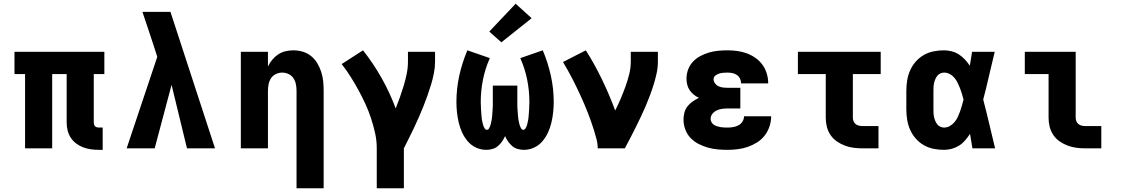

<svg xmlns="http://www.w3.org/2000/svg" viewBox="-20 -799 6040 1034"><path d="M513 8Q491 8 469.5 5Q448 2 428 -5.5Q408 -13 390.5 -26Q373 -39 361 -57.5Q349 -76 344 -97Q339 -118 339 -140V-400H261V0H115V-400H58V-520H542V-400H485V-140Q485 -134 486.5 -128.5Q488 -123 492 -119Q496 -115 501.5 -113.5Q507 -112 513 -112H533V8Z M662 0 827 -493 809 -549Q794 -595 778.5 -641.5Q763 -688 747 -735H898L1138 0H987L904 -342L813 0Z M1577 215V-310Q1577 -328 1573.5 -345.5Q1570 -363 1560.5 -377.5Q1551 -392 1534.5 -400Q1518 -408 1500 -408Q1482 -408 1465.5 -400Q1449 -392 1439.5 -377.5Q1430 -363 1426.5 -345.5Q1423 -328 1423 -310V0H1277V-520H1423V-441Q1432 -460 1446 -477Q1460 -494 1478 -506Q1496 -518 1517.5 -523Q1539 -528 1560 -528Q1586 -528 1611 -520.5Q1636 -513 1656 -496.5Q1676 -480 1689 -458Q1702 -436 1710 -411.5Q1718 -387 1720.5 -361.5Q1723 -336 1723 -310V215Z M2009 215V0Q2009 -42 2000 -82.5Q1991 -123 1978 -162.5Q1965 -202 1947.5 -240Q1930 -278 1910 -314.5Q1890 -351 1868 -386Q1846 -421 1820 -454L1935 -528Q1991 -457 2035.5 -378Q2080 -299 2111 -215Q2123 -245 2134 -276Q2145 -307 2154.5 -338.5Q2164 -370 2170.5 -402.5Q2177 -435 2177 -468V-520H2323V-468Q2323 -437 2317 -406Q2311 -375 2302 -345Q2293 -315 2282.5 -285.5Q2272 -256 2260.5 -227Q2249 -198 2236.5 -169.5Q2224 -141 2210.5 -112.5Q2197 -84 2183 -56Q2169 -28 2155 0V215Z M2599 8Q2570 8 2544 -4Q2518 -16 2499.5 -37.5Q2481 -59 2469 -85Q2457 -111 2450.5 -138.5Q2444 -166 2441 -194Q2438 -222 2438 -250Q2438 -322 2453.5 -392Q2469 -462 2497 -528L2618 -486Q2593 -430 2581 -370Q2569 -310 2569 -249Q2569 -242 2569.5 -235.5Q2570 -229 2570 -222.5Q2570 -216 2570.5 -209.5Q2571 -203 2571.5 -196Q2572 -189 2572.5 -182.5Q2573 -176 2573.5 -169.5Q2574 -163 2575 -156.5Q2576 -150 2577.5 -143.5Q2579 -137 2580.5 -130.5Q2582 -124 2584.5 -118Q2587 -112 2591 -106Q2595 -100 2602 -100Q2609 -100 2613 -106.5Q2617 -113 2619.5 -119.5Q2622 -126 2623.5 -133Q2625 -140 2626.5 -147Q2628 -154 2629 -161Q2630 -168 2630.5 -175Q2631 -182 2631.5 -189Q2632 -196 2632.5 -203Q2633 -210 2633.5 -217.5Q2634 -225 2634 -232Q2634 -239 2634 -246Q2634 -253 2634 -260V-338H2766V-260Q2766 -253 2766 -246Q2766 -239 2766 -232Q2766 -225 2766.5 -217.5Q2767 -210 2767.5 -203Q2768 -196 2768.5 -189Q2769 -182 2769.5 -175Q2770 -168 2771 -161Q2772 -154 2773.5 -147Q2775 -140 2776.5 -133Q2778 -126 2780.5 -119.5Q2783 -113 2787 -106.5Q2791 -100 2798 -100Q2805 -100 2809 -106Q2813 -112 2815.5 -118Q2818 -124 2819.5 -130.5Q2821 -137 2822.5 -143.5Q2824 -150 2825 -156.5Q2826 -163 2826.5 -169.5Q2827 -176 2827.5 -182.5Q2828 -189 2828.5 -196Q2829 -203 2829.5 -209.5Q2830 -216 2830 -222.5Q2830 -229 2830.5 -235.5Q2831 -242 2831 -249Q2831 -310 2819 -370Q2807 -430 2782 -486L2903 -528Q2931 -462 2946.5 -392Q2962 -322 2962 -250Q2962 -222 2959 -194Q2956 -166 2949.5 -138.5Q2943 -111 2931 -85Q2919 -59 2900.5 -37.5Q2882 -16 2856 -4Q2830 8 2801 8Q2785 8 2768.5 3.5Q2752 -1 2739 -12Q2726 -23 2716.5 -36.5Q2707 -50 2700 -66Q2693 -50 2683.5 -36.5Q2674 -23 2661 -12Q2648 -1 2631.5 3.5Q2615 8 2599 8ZM2680 -571 2615 -629 2757 -779 2843 -701Z M3199 0Q3199 -25 3192.5 -49.5Q3186 -74 3178.5 -98.5Q3171 -123 3162.5 -146.5Q3154 -170 3145 -193.5Q3136 -217 3126 -240Q3116 -263 3105.5 -286Q3095 -309 3084 -331.5Q3073 -354 3061.5 -376.5Q3050 -399 3037.5 -421Q3025 -443 3012 -465L3135 -528Q3183 -452 3222.5 -370Q3262 -288 3293 -204Q3309 -235 3322.5 -267Q3336 -299 3348 -332Q3360 -365 3368.5 -399Q3377 -433 3377 -468V-520H3523V-468Q3523 -436 3516.5 -405.5Q3510 -375 3500.5 -344.5Q3491 -314 3480 -284.5Q3469 -255 3456.5 -226Q3444 -197 3430.5 -168.5Q3417 -140 3403 -112Q3389 -84 3374.5 -56Q3360 -28 3345 0Z M3898 8Q3871 8 3844 5.5Q3817 3 3791 -4.5Q3765 -12 3741 -24.5Q3717 -37 3698.5 -56.5Q3680 -76 3670.5 -102Q3661 -128 3661 -155Q3661 -174 3666 -193Q3671 -212 3683 -227Q3695 -242 3711 -253Q3727 -264 3744 -272Q3729 -279 3716 -289.5Q3703 -300 3694 -313.5Q3685 -327 3681 -343Q3677 -359 3677 -376Q3677 -401 3686 -425Q3695 -449 3712 -467Q3729 -485 3751.5 -497Q3774 -509 3798 -516Q3822 -523 3847 -525.5Q3872 -528 3897 -528Q3924 -528 3950 -524.5Q3976 -521 4001 -512Q4026 -503 4048 -487.5Q4070 -472 4085.5 -451Q4101 -430 4109 -404Q4117 -378 4117 -352Q4117 -351 4117 -350.5Q4117 -350 4117 -350H3971Q3971 -350 3971 -350Q3971 -350 3971 -350Q3971 -364 3965 -376Q3959 -388 3948 -395.5Q3937 -403 3924 -405.5Q3911 -408 3897 -408Q3886 -408 3874.5 -407Q3863 -406 3852 -402.5Q3841 -399 3832 -391.5Q3823 -384 3823 -372Q3823 -360 3831 -349.5Q3839 -339 3850.5 -334Q3862 -329 3874.5 -327.5Q3887 -326 3900 -326H3967V-215H3900Q3885 -215 3869.5 -213Q3854 -211 3840 -204.5Q3826 -198 3816.5 -186Q3807 -174 3807 -158Q3807 -149 3812 -140.5Q3817 -132 3824.5 -127Q3832 -122 3841.5 -119Q3851 -116 3860 -114.5Q3869 -113 3878.5 -112.5Q3888 -112 3898 -112Q3913 -112 3928 -114.5Q3943 -117 3956.5 -124Q3970 -131 3978.5 -144.5Q3987 -158 3987 -173H4133Q4133 -145 4124 -118Q4115 -91 4098 -69Q4081 -47 4057 -32Q4033 -17 4007 -8Q3981 1 3953 4.5Q3925 8 3898 8Z M4627 0Q4603 0 4578.5 -3Q4554 -6 4531 -14.5Q4508 -23 4487.5 -37Q4467 -51 4453 -71.5Q4439 -92 4433 -116Q4427 -140 4427 -165V-400H4277V-520H4723V-400H4573V-165Q4573 -155 4577 -145.5Q4581 -136 4589 -130Q4597 -124 4607 -122Q4617 -120 4627 -120H4711V0Z M5064 8Q5036 8 5008 2.5Q4980 -3 4955.5 -17Q4931 -31 4912 -52.5Q4893 -74 4881.5 -100Q4870 -126 4865.5 -154Q4861 -182 4861 -210V-310Q4861 -338 4865.5 -366Q4870 -394 4881.5 -420Q4893 -446 4912 -467.5Q4931 -489 4955.5 -503Q4980 -517 5008 -522.5Q5036 -528 5064 -528Q5085 -528 5106 -522.5Q5127 -517 5144.5 -505.5Q5162 -494 5176.5 -478.5Q5191 -463 5203 -445Q5206 -464 5209 -482.5Q5212 -501 5215 -520H5337Q5321 -456 5306.5 -391.5Q5292 -327 5275 -263Q5292 -198 5307.5 -132Q5323 -66 5339 0H5217Q5214 -19 5210.5 -39Q5207 -59 5204 -78Q5192 -60 5178 -43.5Q5164 -27 5146 -15.5Q5128 -4 5107 2Q5086 8 5064 8ZM5064 -112Q5081 -112 5095.5 -120.5Q5110 -129 5120.5 -141.5Q5131 -154 5138 -169Q5145 -184 5150.5 -199.5Q5156 -215 5160.5 -231Q5165 -247 5169 -263Q5165 -278 5160.5 -293.5Q5156 -309 5150 -324Q5144 -339 5137 -353.5Q5130 -368 5119.5 -380.5Q5109 -393 5094.5 -400.5Q5080 -408 5064 -408Q5054 -408 5044 -403.5Q5034 -399 5027.5 -390.5Q5021 -382 5017 -372.5Q5013 -363 5010.5 -352.5Q5008 -342 5007.5 -331.5Q5007 -321 5007 -310V-210Q5007 -199 5007.5 -188.5Q5008 -178 5010.5 -167.5Q5013 -157 5017 -147.5Q5021 -138 5027.5 -129.5Q5034 -121 5044 -116.5Q5054 -112 5064 -112Z M5827 0Q5803 0 5778.5 -3Q5754 -6 5731 -14.5Q5708 -23 5687.5 -37Q5667 -51 5653 -71.5Q5639 -92 5633 -116Q5627 -140 5627 -165V-400H5499V-520H5773V-165Q5773 -155 5777 -145.5Q5781 -136 5789 -130Q5797 -124 5807 -122Q5817 -120 5827 -120H5911V0Z"/></svg>

Font: Iosevka Custom Heavy Extended
Style: Regular
Weight: 900
Width: 7
Monospace: yes
Designer: Belleve Invis
Foundry: Belleve Invis
Version: Version 11.2.4; ttfautohint (v1.8.4)